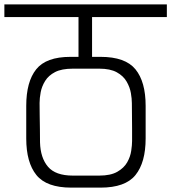

<svg xmlns="http://www.w3.org/2000/svg" viewBox="-56 -860 783 878"><path d="M277 -546Q226 -546 196 -530.5Q166 -515 150.5 -490Q135 -465 130 -438Q125 -411 125 -389Q125 -366 125.5 -334Q126 -302 126.5 -269Q127 -236 127 -209Q129 -138 163.5 -97.5Q198 -57 277 -57Q305 -57 337 -57Q369 -57 398 -57Q450 -57 480.5 -74.5Q511 -92 525.5 -117.5Q540 -143 544 -170Q548 -197 548 -215Q548 -240 548 -271Q548 -302 547.5 -333Q547 -364 547 -389Q547 -408 542.5 -434.5Q538 -461 523 -487Q508 -513 478 -529.5Q448 -546 398 -546ZM64 -227Q64 -264 64 -301.5Q64 -339 64 -376Q64 -486 109.5 -543Q155 -600 266 -600H303Q303 -614 303 -639.5Q303 -665 303 -693.5Q303 -722 303 -746.5Q303 -771 303 -782Q277 -782 231 -782Q185 -782 133.5 -782Q82 -782 36 -782Q-10 -782 -36 -782Q-36 -801 -36 -806.5Q-36 -812 -36 -813.5Q-36 -815 -36 -819.5Q-36 -824 -36 -840Q52 -840 146 -840Q240 -840 335.5 -840Q431 -840 525 -840Q619 -840 707 -840Q707 -824 707 -819.5Q707 -815 707 -813.5Q707 -812 707 -806.5Q707 -801 707 -782Q624 -782 536.5 -782Q449 -782 365 -782V-600H404Q517 -600 563.5 -543Q610 -486 610 -376Q610 -339 610 -301.5Q610 -264 610 -227Q610 -117 563.5 -59.5Q517 -2 404 -2Q375 -2 356 -2Q337 -2 318 -2Q299 -2 270 -2Q157 -2 110.5 -59.5Q64 -117 64 -227Z"/></svg>

Font: Matangi
Style: Regular
Weight: 400
Designer: Prashant Pant
Foundry: The Graphic Ant
Version: Version 3.002